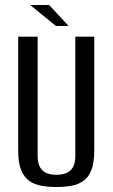

<svg xmlns="http://www.w3.org/2000/svg" viewBox="-20 -738 452 770"><path d="M206 12Q174 12 146 7Q118 2 97.5 -12.5Q77 -27 65 -55.5Q53 -84 53 -132V-591H131V-114Q131 -82 141.5 -65.5Q152 -49 169 -43Q186 -37 206 -37Q226 -37 243.5 -43Q261 -49 271.5 -65.5Q282 -82 282 -114V-591H358V-132Q358 -85 346.5 -56Q335 -27 314.5 -12.5Q294 2 266 7Q238 12 206 12ZM204 -634 101 -718H177L255 -634Z"/></svg>

Font: Alumni Sans Medium
Style: Regular
Weight: 500
Designer: Robert E. Leuschke
Foundry: Robert E. Leuschke
Version: Version 1.018